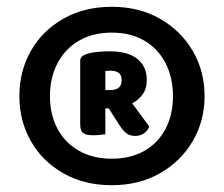

<svg xmlns="http://www.w3.org/2000/svg" viewBox="-20 -655 659 565"><path d="M37 -372Q37 -446 71 -505.5Q105 -565 166.5 -600Q228 -635 309 -635Q389 -635 450.5 -600Q512 -565 547 -505.5Q582 -446 582 -372Q582 -299 547 -239.5Q512 -180 450.5 -145Q389 -110 309 -110Q228 -110 166.5 -145Q105 -180 71 -239.5Q37 -299 37 -372ZM127 -372Q127 -318 149 -276.5Q171 -235 212 -211.5Q253 -188 309 -188Q365 -188 405.5 -211.5Q446 -235 467.5 -276.5Q489 -318 489 -372Q489 -426 467.5 -468.5Q446 -511 405.5 -535Q365 -559 309 -559Q253 -559 212 -535Q171 -511 149 -468.5Q127 -426 127 -372ZM300 -336H290V-260Q284 -259 274.5 -258Q265 -257 252 -257Q235 -257 225.5 -263Q216 -269 216 -289V-476Q216 -489 232 -495Q246 -500 264.5 -502Q283 -504 302 -504Q357 -504 384.5 -481.5Q412 -459 412 -419Q412 -394 399.5 -377Q387 -360 369 -351L419 -283Q415 -270 403.5 -262.5Q392 -255 379 -255Q361 -255 351 -263.5Q341 -272 332 -286ZM290 -390H305Q338 -390 338 -419Q338 -434 329.5 -440.5Q321 -447 304 -447Q299 -447 295.5 -446.5Q292 -446 290 -446Z"/></svg>

Font: Baloo Bhaijaan 2 ExtraBold
Style: Regular
Weight: 800
Designer: Sanskriti Dholi, Noopur Datye and Ek Type
Foundry: Ek Type
Version: Version 1.701